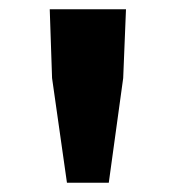

<svg xmlns="http://www.w3.org/2000/svg" viewBox="-20 -802 378 413"><path d="M124 -409 92 -634 87 -782H251L245 -634L214 -409Z"/></svg>

Font: Noto Sans KR Thin ExtraBold
Style: Regular
Weight: 800
Version: Version 2.004-H2;hotconv 1.0.118;makeotfexe 2.5.65603